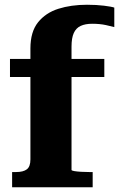

<svg xmlns="http://www.w3.org/2000/svg" viewBox="-20 -788 501 808"><path d="M22 -540H419V-464H22ZM461 -756V-674Q451 -677 425.5 -682.5Q400 -688 368 -688Q339 -688 319.5 -679Q300 -670 290.5 -649Q281 -628 281 -592V-73Q281 -70 292.5 -68Q304 -66 321.5 -65Q339 -64 355 -64H370V0H31V-64H48Q78 -64 93 -75.5Q108 -87 108 -117V-584Q108 -654 140 -694Q172 -734 225.5 -751Q279 -768 346 -768Q386 -768 418 -764Q450 -760 461 -756Z"/></svg>

Font: Roboto Serif SemiCondensed
Style: Bold
Weight: 700
Width: 4
Designer: Greg Gazdowicz
Foundry: Commercial Type
Version: Version 1.007